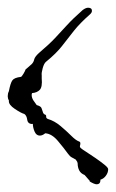

<svg xmlns="http://www.w3.org/2000/svg" viewBox="-23 -532 300 497"><path d="M208 -63Q210 -63 210 -63L196 -79Q186 -83 182 -91Q178 -99 178 -109L177 -113L173 -119Q168 -122 163 -124.5Q158 -127 153 -134Q143 -148 127 -167Q111 -186 94 -187Q87 -181 80 -181Q71 -181 66.5 -191.5Q62 -202 62 -212L61 -211Q49 -211 47.5 -222Q46 -233 40 -237Q32 -239 15.5 -250Q-1 -261 0 -271V-272Q-3 -277 -3 -283Q-3 -290 0 -296Q4 -317 9 -324Q14 -331 31 -333Q33 -333 38 -341.5Q43 -350 43 -352L59 -366Q64 -371 65.5 -378Q67 -385 78 -395Q104 -417 119.5 -433.5Q135 -450 150.5 -467Q166 -484 191 -506Q199 -512 205 -512Q215 -512 215 -504Q215 -499 209 -494Q184 -472 168.5 -452.5Q153 -433 138 -413.5Q123 -394 96 -372Q91 -368 87.5 -355.5Q84 -343 85 -337V-329Q87 -307 80 -299.5Q73 -292 60 -291Q59 -289 59 -286Q59 -279 63.5 -272Q68 -265 72 -260Q83 -257 84.5 -252Q86 -247 89 -239Q89 -239 90 -238Q91 -237 92 -236Q97 -235 96.5 -230.5Q96 -226 101 -224Q118 -219 133.5 -206Q149 -193 161 -181Q173 -169 181 -166Q185 -165 185 -161Q185 -158 184 -154.5Q183 -151 187 -148Q189 -146 200 -139Q211 -132 224 -123Q237 -114 247 -106Q257 -98 257 -94Q257 -85 251 -77Q245 -69 237 -67V-66Q237 -55 227 -55Q221 -55 208 -63Z"/></svg>

Font: RU Serius
Style: Regular
Weight: 400
Designer: Robert E. Leuschke
Foundry: Robert E. Leuschke
Version: Version 1.011; ttfautohint (v1.8.3)